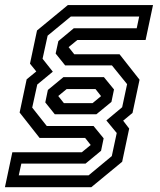

<svg xmlns="http://www.w3.org/2000/svg" viewBox="-47 -664 650 778"><path d="M-27 94.5 3 -47H284.5L320.5 -76.5L298 -105H113.5L32.5 -208L61 -342.5L100 -374.5L74.5 -406L103 -540.5L228 -643.5H573L543 -502H266.5L231 -473L254 -444H437.5L518.5 -341L490 -206.5L452 -175L476.5 -143L448 -8.5L323 94.5ZM29 46.5H312L406 -31.5L426 -125L384 -176L448 -229.5L468 -323L406.5 -399H217L178.5 -447L189.5 -497.5L252 -549.5H507L517 -597H240L146 -519.5L125.5 -426L167 -373.5L104 -321.5L83.5 -228L142.5 -153.5H332L373 -103.5L362.5 -53L299.5 -1H39.5ZM212 -246H328L362.5 -274.5L340 -303H223L189 -275ZM175 -201 136.5 -249 147 -299.5 210 -351.5H374L415 -301.5L404.5 -251L343.5 -201Z"/></svg>

Font: Tourney Thin Medium
Style: Italic
Weight: 500
Italic angle: -12°
Version: Version 1.015